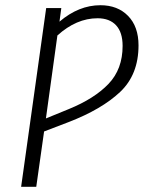

<svg xmlns="http://www.w3.org/2000/svg" viewBox="-20 -716 551 736"><path d="M511 -542Q511 -430 440.5 -363.5Q370 -297 243 -248L149 -212L119 0H61L157 -685H215L208 -633Q282 -696 365 -696Q431 -696 471 -655Q511 -614 511 -542ZM450 -540Q450 -592 425 -619Q400 -646 354 -646Q273 -646 200 -580L156 -262L244 -298Q342 -338 396 -394.5Q450 -451 450 -540Z"/></svg>

Font: Fira Sans Condensed Light
Style: Italic
Weight: 300
Width: 3
Italic angle: -8°
Designer: Carrois Corporate & Edenspiekermann AG
Foundry: Carrois Corporate GbR & Edenspiekermann AG
Version: Version 4.203